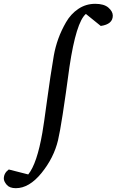

<svg xmlns="http://www.w3.org/2000/svg" viewBox="-150 -757 611 1006"><path d="M441 -675Q441 -630 378 -621L300 -684Q249 -641 214 -407Q173 -101 154 -22Q132 70 67.5 149.5Q3 229 -67 229Q-100 229 -115 211Q-130 193 -130 179Q-130 150 -104 131L-2 157Q44 100 72 -62Q79 -101 96.5 -231Q114 -361 132 -466Q140 -511 155.5 -554Q171 -597 196 -640.5Q221 -684 260.5 -710.5Q300 -737 349 -737Q395 -737 418 -717Q441 -697 441 -675Z"/></svg>

Font: Veleka
Style: Italic
Weight: 400
Italic angle: -12°
Designer: Stefan Peev, Context Ltd, 2016; SIL International, 1997-2014.
Foundry: Stefan Peev, Context Ltd, 2016
Version: Version 1.000